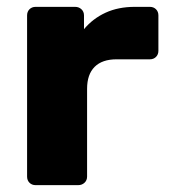

<svg xmlns="http://www.w3.org/2000/svg" viewBox="-20 -540 494 560"><path d="M84 0Q73 0 66 -7Q59 -14 59 -25V-495Q59 -506 66 -513Q73 -520 84 -520H199Q210 -520 217.5 -513Q225 -506 225 -495V-455Q251 -486 288 -503Q325 -520 373 -520H417Q428 -520 435 -513Q442 -506 442 -495V-392Q442 -381 435 -374Q428 -367 417 -367H320Q278 -367 256 -345Q234 -323 234 -281V-25Q234 -14 226.5 -7Q219 0 208 0Z"/></svg>

Font: Fz Rubik
Style: Bold
Weight: 700
Designer: Hubert and Fischer
Foundry: Hubert and Fischer
Version: Vit hóa bi FontZin.com